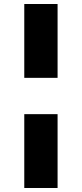

<svg xmlns="http://www.w3.org/2000/svg" viewBox="-20 -831 408 957"><path d="M267 -811H101V-443H267ZM267 -262H101V106H267Z"/></svg>

Font: Fira Sans ExtraBold
Style: Regular
Weight: 800
Designer: bBox Type GmbH & Carrois Corporate GbR & Edenspiekermann AG
Foundry: bBox Type GmbH & Carrois Corporate GbR & Edenspiekermann AG
Version: Version 4.300;PS 004.300;hotconv 1.0.88;makeotf.lib2.5.64775